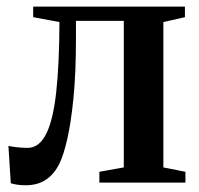

<svg xmlns="http://www.w3.org/2000/svg" viewBox="-20 -542 592 570"><path d="M56 8Q41.5 8 30.5 6.2Q19.5 4.5 12 2L5 -109Q15 -106.5 31 -104.8Q47 -103 62 -103Q96 -103 116.8 -143.8Q137.5 -184.5 146.8 -267.5Q156 -350.5 156.5 -476.5L78.5 -491V-522.5H529V-491L465 -476.5V-45L530.5 -32V0H275V-32L347.5 -45V-480H205.5V-428.5Q205.5 -324.5 198 -250Q190.5 -175.5 179.5 -128.2Q168.5 -81 157 -57.5Q141.5 -25.5 116.8 -8.8Q92 8 56 8Z"/></svg>

Font: Merriweather 96pt SemiBold
Style: Regular
Weight: 600
Version: Version 2.100